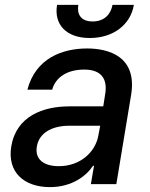

<svg xmlns="http://www.w3.org/2000/svg" viewBox="-20 -750 609 782"><path d="M183.2 12.1C273.4 12.1 331.7 -33.7 358.7 -74.6H362.9L350.1 0H453.8L513.8 -362.2C540.5 -521 421.2 -552.6 334.5 -552.6C235.8 -552.6 125.4 -513.8 91.6 -384.9H192.5C206.7 -435 252.5 -466.6 323.5 -466.6C391.7 -466.6 418.3 -429.3 408.7 -369L400.6 -316.8H262.8C156.2 -316.8 46.9 -277.7 25.9 -154.1C8.5 -47.2 79.5 12.1 183.2 12.1ZM130 -152.7C138.8 -209.5 193.2 -237.9 262.1 -237.9H388.1L380.3 -196.7C368.3 -131.4 307.9 -73.2 219.5 -73.2C159.4 -73.2 121.4 -100.1 130 -152.7ZM212.4 -730.1C198.9 -650.2 250 -595.2 345.5 -595.2C442.1 -595.2 512.1 -650.2 525.2 -730.1H438.2C431.8 -694.2 407 -662.6 357.2 -662.6C306.8 -662.6 293 -694.6 299 -730.1Z"/></svg>

Font: Magic Ui Pro Medium
Style: Italic
Weight: 500
Italic angle: -9.39999°
Designer: Stefan Endress, Andreas Faust
Version: Version 1.000;FEAKit 1.0